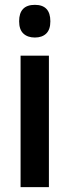

<svg xmlns="http://www.w3.org/2000/svg" viewBox="-20 -773 287 793"><path d="M124 -753Q188 -753 188 -685Q188 -651 171 -634.5Q154 -618 124 -618Q94 -618 76.5 -634.5Q59 -651 59 -685Q59 -753 124 -753ZM182 -543V0H65V-543Z"/></svg>

Font: Noto Sans Khmer UI Condensed SemiBold
Style: Regular
Weight: 600
Width: 3
Designer: Danh Hong and the Monotype Design Team
Foundry: Monotype Imaging Inc.
Version: Version 2.002; ttfautohint (v1.8.4.7-5d5b)